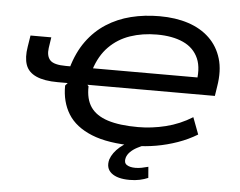

<svg xmlns="http://www.w3.org/2000/svg" viewBox="-59 -786 1323 1058"><g transform="rotate(5 602.5 -257.5)"><path d="M707 9Q559 9 468 -28Q377 -65 336 -131.5Q295 -198 296 -288L309 -303H254Q179 -303 134.5 -323Q90 -343 76 -383Q62 -423 72 -483L82 -546H197L188 -486Q182 -442 203 -419Q224 -396 291 -396H327L312 -386Q337 -474 382 -536Q427 -598 488.5 -637.5Q550 -677 624 -695.5Q698 -714 782 -714Q871 -714 941 -691Q1011 -668 1058.5 -622.5Q1106 -577 1126 -510.5Q1146 -444 1131 -355L1123 -303H418L425 -295Q423 -224 453 -180.5Q483 -137 548 -116Q613 -95 716 -95Q792 -95 869 -114Q946 -133 1015 -176L1050 -83Q1001 -53 943 -32.5Q885 -12 824.5 -1.5Q764 9 707 9ZM776 -612Q696 -612 628.5 -589Q561 -566 512 -516.5Q463 -467 438 -388L428 -396H1046L1012 -352Q1031 -444 1006 -501Q981 -558 921.5 -585Q862 -612 776 -612ZM695 199Q627 199 594 172Q561 145 574 96Q587 58 625.5 25Q664 -8 734 -35L764 0Q743 8 721 19.5Q699 31 683.5 46.5Q668 62 663 80Q656 107 673 118.5Q690 130 721 130Q739 130 756 126.5Q773 123 792 118L797 179Q776 188 751 193.5Q726 199 695 199Z"/></g></svg>

Font: Nunito Sans 7pt Expanded SemiBold
Style: Italic
Weight: 600
Width: 7
Italic angle: -9°
Designer: Vernon Adams
Foundry: Vernon Adams
Version: Version 3.101;gftools[0.9.27]